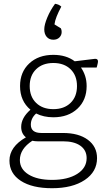

<svg xmlns="http://www.w3.org/2000/svg" viewBox="-20 -800 573 1015"><path d="M199 -97H313Q396 -97 444.5 -61Q493 -25 493 36Q493 108 428 151.5Q363 195 255 195Q150 195 90 156Q30 117 30 49Q30 -24 117 -74Q92 -94 92 -129Q92 -177 141 -220Q86 -266 86 -345Q86 -419 134.5 -464.5Q183 -510 262 -510Q330 -510 375 -476L482 -489Q498 -490 498 -475Q498 -469 494 -454L491 -443H408Q422 -423 430 -398.5Q438 -374 438 -345Q438 -271 389.5 -225.5Q341 -180 262 -180Q211 -180 171 -200Q143 -175 143 -141Q143 -97 199 -97ZM313 -53H178Q164 -53 151 -56Q85 -13 85 46Q85 94 131 122.5Q177 151 255 151Q338 151 388 119.5Q438 88 438 36Q438 -6 405 -29.5Q372 -53 313 -53ZM387 -345Q387 -401 353 -434Q319 -467 262 -467Q205 -467 171 -434Q137 -401 137 -345Q137 -289 171 -256Q205 -223 262 -223Q319 -223 353 -256Q387 -289 387 -345ZM268 -671 302 -650Q304 -646 305 -641Q306 -636 306 -631Q306 -614 294 -602Q282 -590 262 -590Q240 -590 227 -605Q214 -620 214 -645Q214 -669 230 -707.5Q246 -746 271 -780Q292 -777 304 -765Q289 -737 279.5 -713Q270 -689 268 -671Z"/></svg>

Font: Scope One
Style: Regular
Weight: 400
Designer: Dalton Maag Ltd
Foundry: Dalton Maag Ltd
Version: Version 1.001; ttfautohint (v1.4.1) -l 11 -r 50 -G 50 -x 14 